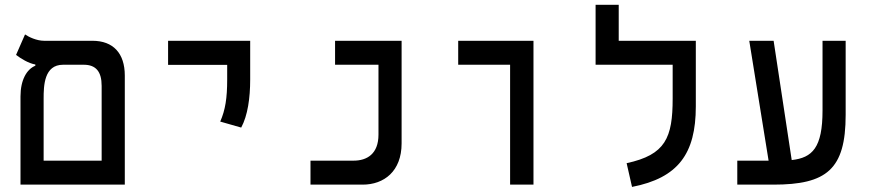

<svg xmlns="http://www.w3.org/2000/svg" viewBox="-20 -752 3556 782"><path d="M63.5 0H488.3V-444.3C488.3 -535.2 440.9 -585.9 356.4 -585.9H159.7C128.9 -585.9 96.7 -601.6 82 -611.8L45.4 -528.3C64.9 -513.7 95.7 -494.1 124 -489.3V-484.4C89.4 -470.2 63.5 -427.2 63.5 -359.4ZM236.8 -488.3H321.3C370.1 -488.3 394 -460.9 394 -402.3V-97.7H157.7V-350.1C157.7 -403.3 159.7 -488.3 236.8 -488.3Z M962.4 -232.4C988.8 -281.2 999 -352.5 999 -428.2V-585.9H664.6V-487.8H905.3V-428.2C905.3 -352.5 897.9 -304.7 877 -256.8Z M1244.6 0H1457C1543.9 0 1615.7 -54.2 1615.7 -168V-585.9H1344.7V-488.3H1521.5V-203.6C1521.5 -124.5 1474.1 -97.7 1420.4 -97.7H1244.6Z M2057.6 0H2152.8V-585.9H1846.2V-488.3H2057.6Z M2814 -585.9H2500V-732.4H2405.8V-488.3H2719.7V-351.1C2719.7 -190.9 2690.9 -121.6 2532.2 -87.4L2554.2 9.3C2741.7 -27.3 2814 -125.5 2814 -318.4Z M2982.9 0H3129.9C3346.7 0 3424.3 -62 3424.3 -284.2V-585.9H3330.1V-301.8C3330.1 -150.4 3288.6 -109.4 3204.6 -100.1L3130.9 -585.9H3031.7L3110.4 -97.7H2982.9Z"/></svg>

Font: Cascadia Code PL
Style: Regular
Weight: 400
Monospace: yes
Designer: Aaron Bell
Foundry: Saja Typeworks
Version: Version 2404.023